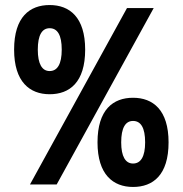

<svg xmlns="http://www.w3.org/2000/svg" viewBox="-20 -732 725 762"><path d="M225 -535C225 -478 208 -450 177 -450C147 -450 130 -478 130 -535C130 -593 147 -620 177 -620C208 -620 225 -593 225 -535ZM318 -535C318 -664 256 -712 177 -712C98 -712 36 -665 36 -535C36 -407 98 -358 177 -358C256 -358 318 -405 318 -535ZM590 -700H484L99 0H205ZM556 -167C556 -111 539 -83 508 -83C478 -83 461 -111 461 -167C461 -225 478 -252 508 -252C539 -252 556 -225 556 -167ZM649 -167C649 -296 587 -344 508 -344C429 -344 367 -297 367 -167C367 -39 429 10 508 10C587 10 649 -37 649 -167Z"/></svg>

Font: Righteous
Style: Regular
Weight: 400
Designer: Astigmatic (AOETI)
Foundry: Astigmatic (AOETI)
Version: Version 1.000